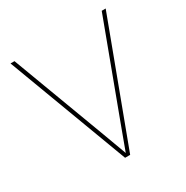

<svg xmlns="http://www.w3.org/2000/svg" viewBox="-166 -867 973 1005"><g transform="rotate(-30 320.0 -364.0)"><path d="M304.7 0H335.4L607.4 -727.5H583.5L373.5 -164.1L320.3 -20L267.1 -164.1L56.2 -727.5H32.2Z"/></g></svg>

Font: Raveo Thin
Style: Regular
Weight: 100
Designer: Jakub Foglar, Rasmus Andersson (Inter)
Foundry: Jakubfoglar.com
Version: Version 1.100;Glyphs 3.2.3 (3260)